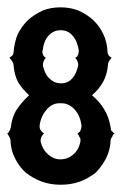

<svg xmlns="http://www.w3.org/2000/svg" viewBox="-20 -508 380 528"><path d="M0 -141.1Q2.9 -143.1 4.9 -146Q5.4 -148.4 7.8 -150.9Q7.8 -151.4 8.5 -154.1Q9.3 -156.7 9.8 -158.2Q13.2 -188 26.9 -208Q39.6 -227.1 60.1 -246.1Q41 -263.2 29.8 -282.2Q19.5 -300.8 17.1 -330.1Q17.1 -332 16.1 -335Q13.7 -340.3 5.9 -349.1Q13.7 -354.5 16.1 -357.9Q17.1 -360.8 17.1 -362.8Q19.5 -392.1 28.8 -414.1Q39.6 -435.5 57.1 -453.1Q74.7 -468.3 97.2 -479Q119.6 -487.8 146 -487.8H147.9Q172.9 -487.8 195.8 -479Q220.2 -467.8 235.8 -453.1Q253.4 -437 264.2 -414.1Q274.9 -391.6 275.9 -362.8Q275.9 -360.4 277.8 -357.9Q278.3 -354.5 287.1 -349.1Q283.7 -345.7 280.8 -340.8Q278.3 -337.9 277.8 -335Q276.9 -331.1 276.9 -330.1Q274.9 -303.2 263.2 -282.2Q252 -262.2 232.9 -246.1Q254.9 -227.5 266.1 -208Q279.3 -187 284.2 -158.2Q284.2 -155.8 285.2 -150.9Q285.6 -148.4 289.1 -146Q291 -143.6 294.9 -141.1Q290 -137.7 289.1 -132.8L285.2 -127Q284.2 -124 284.2 -123Q283.7 -97.2 272 -73.2Q259.8 -49.8 243.2 -33.2Q221.7 -16.6 200.2 -8.8Q175.8 0 147.9 0H146Q118.2 0 94.2 -8.8Q71.8 -17.1 50.8 -33.2Q32.7 -49.3 21 -73.2Q9.3 -96.2 8.8 -123Q8.8 -124 7.8 -127Q4.9 -133.8 0 -141.1ZM88.9 -159.2Q88.9 -157.7 89.8 -153.8Q90.3 -151.9 94.2 -147Q96.7 -143.6 101.1 -141.1Q97.2 -138.2 94.2 -131.8Q93.8 -130.4 92.8 -128.2Q91.8 -126 91.8 -125V-118.2Q97.7 -95.2 112.8 -83Q127.4 -69.8 146 -69.8Q166.5 -69.8 181.2 -83Q195.8 -94.7 201.2 -118.2V-125Q201.2 -127.9 198.2 -131.8Q197.8 -134.3 192.9 -141.1Q198.2 -144 200.2 -147Q202.1 -150.4 203.1 -153.8Q204.1 -157.7 204.1 -162.1Q201.2 -188.5 186 -206.1Q169.9 -224.1 148.9 -224.1H146H144Q122.6 -224.1 107.9 -206.1Q91.8 -187.5 88.9 -162.1ZM96.2 -366.2Q96.2 -364.7 97.2 -360.8Q98.1 -357.4 100.1 -354Q102.1 -351.6 106 -349.1Q102.5 -345.7 100.1 -339.8Q99.6 -338.4 98.9 -335.9Q98.1 -333.5 98.1 -333V-327.1Q103.5 -303.2 116.2 -292Q128.9 -279.3 146 -278.8H147.9Q166.5 -278.8 178.2 -292Q189.5 -303.2 194.8 -327.1V-333Q193.8 -340.8 187 -349.1Q192.4 -351.6 192.9 -354Q194.8 -356.9 195.8 -360.8Q196.8 -365.7 196.8 -368.2Q192.9 -395 180.2 -409.2Q167.5 -424.8 147.9 -424.8H146Q126.5 -424.8 112.8 -409.2Q100.1 -395 97.2 -368.2Q96.2 -367.2 96.2 -366.2Z"/></svg>

Font: Wyoming
Style: Regular
Weight: 400
Designer: Old Hat Creative
Version: Version 2.00 2016